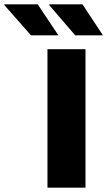

<svg xmlns="http://www.w3.org/2000/svg" viewBox="-144 -866 494 886"><path d="M250.5 0H75V-639H250.5ZM30 -846 124.5 -704.5V-703H-1L-124 -842.5V-846ZM236.5 -846 330 -704.5V-703H203L83.5 -842V-846Z"/></svg>

Font: Anek Latin Expanded
Style: Bold
Weight: 700
Width: 7
Designer: Yesha Goshar
Foundry: Ek Type
Version: Version 1.003